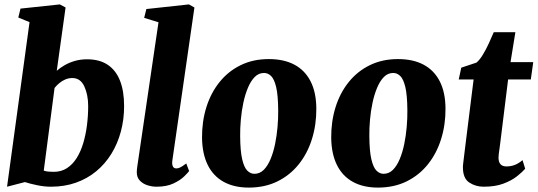

<svg xmlns="http://www.w3.org/2000/svg" viewBox="-20 -837 2439 871"><path d="M237.5 -516Q253.5 -530 274.2 -541.8Q295 -553.5 320.2 -560.8Q345.5 -568 375 -568Q431.5 -568 468.8 -543Q506 -518 524.5 -470.8Q543 -423.5 543 -356Q543 -295 528.2 -240Q513.5 -185 485.2 -139.2Q457 -93.5 416.5 -60Q376 -26.5 324.2 -8.2Q272.5 10 211 10Q181 10 148.5 3.2Q116 -3.5 93 -11L12 10L114 -736.5L63 -757.5L73 -798L251.5 -817L277.5 -803ZM178.5 -63Q188.5 -59.5 199.8 -58.5Q211 -57.5 224 -57.5Q258 -57.5 283.8 -74.2Q309.5 -91 327.8 -120Q346 -149 357.5 -187.2Q369 -225.5 374.5 -268.8Q380 -312 380 -356Q380 -407 362.5 -445Q345 -483 308 -483Q291.5 -483 276.8 -476.8Q262 -470.5 249.8 -460.5Q237.5 -450.5 227.5 -438Z M762 -110Q759.5 -93 763.8 -83Q768 -73 780 -73Q787.5 -73 796.5 -77Q805.5 -81 825 -95.5L838 -61Q832.5 -53.5 815.2 -36.5Q798 -19.5 767 -4.8Q736 10 689.5 10Q670 10 649.2 3.5Q628.5 -3 614.5 -17.5Q600.5 -32 600.5 -56Q600.5 -62 601.2 -69.2Q602 -76.5 603 -83.2Q604 -90 604.5 -93.5L699 -736L634 -756L644 -796L837 -817L862 -803Z M1199.5 -569Q1268 -569 1315.8 -543.5Q1363.5 -518 1389 -468Q1414.5 -418 1415 -345Q1415.5 -271.5 1395.2 -206.5Q1375 -141.5 1335.5 -92Q1296 -42.5 1238.8 -14.2Q1181.5 14 1108.5 14Q1042 14 994.8 -12Q947.5 -38 922.5 -88.5Q897.5 -139 896.5 -212Q896 -286 916.2 -350.8Q936.5 -415.5 975.8 -464.5Q1015 -513.5 1071.5 -541.2Q1128 -569 1199.5 -569ZM1178 -506Q1153.5 -506 1135.5 -487.8Q1117.5 -469.5 1104.8 -439Q1092 -408.5 1084 -371Q1076 -333.5 1072.5 -294Q1069 -254.5 1069.5 -219Q1070 -151 1078.8 -114Q1087.5 -77 1102 -62.8Q1116.5 -48.5 1134 -48.5Q1158.5 -48.5 1176.5 -66.5Q1194.5 -84.5 1207.2 -115Q1220 -145.5 1227.8 -183.2Q1235.5 -221 1239 -260.8Q1242.5 -300.5 1242 -337Q1241.5 -405.5 1232.8 -442Q1224 -478.5 1209.8 -492.2Q1195.5 -506 1178 -506Z M1785.5 -569Q1854 -569 1901.8 -543.5Q1949.5 -518 1975 -468Q2000.5 -418 2001 -345Q2001.5 -271.5 1981.2 -206.5Q1961 -141.5 1921.5 -92Q1882 -42.5 1824.8 -14.2Q1767.5 14 1694.5 14Q1628 14 1580.8 -12Q1533.5 -38 1508.5 -88.5Q1483.5 -139 1482.5 -212Q1482 -286 1502.2 -350.8Q1522.5 -415.5 1561.8 -464.5Q1601 -513.5 1657.5 -541.2Q1714 -569 1785.5 -569ZM1764 -506Q1739.5 -506 1721.5 -487.8Q1703.5 -469.5 1690.8 -439Q1678 -408.5 1670 -371Q1662 -333.5 1658.5 -294Q1655 -254.5 1655.5 -219Q1656 -151 1664.8 -114Q1673.5 -77 1688 -62.8Q1702.5 -48.5 1720 -48.5Q1744.5 -48.5 1762.5 -66.5Q1780.5 -84.5 1793.2 -115Q1806 -145.5 1813.8 -183.2Q1821.5 -221 1825 -260.8Q1828.5 -300.5 1828 -337Q1827.5 -405.5 1818.8 -442Q1810 -478.5 1795.8 -492.2Q1781.5 -506 1764 -506Z M2249.5 -189.5Q2247.5 -173.5 2245.8 -161.5Q2244 -149.5 2242.8 -140Q2241.5 -130.5 2241.5 -122Q2241.5 -102 2250.5 -92Q2259.5 -82 2277.5 -82Q2297 -82 2314.5 -88.5Q2332 -95 2350.5 -110.5L2362.5 -71.5Q2348.5 -55.5 2324.2 -36.5Q2300 -17.5 2263.2 -3.8Q2226.5 10 2174 10Q2137.5 10 2108.8 -9Q2080 -28 2080 -78Q2080 -80.5 2080.2 -85.5Q2080.5 -90.5 2082 -102Q2083.5 -113.5 2086 -135Q2088.5 -156.5 2093 -192L2128.5 -476.5H2061L2072.5 -530L2141.5 -553Q2156 -565 2170.2 -588.5Q2184.5 -612 2197.2 -639.5Q2210 -667 2220 -691H2318L2296 -555H2399L2388 -476.5H2285Z"/></svg>

Font: Merriweather Light 18pt Black
Style: Italic
Weight: 900
Italic angle: -7.8°
Version: Version 2.101